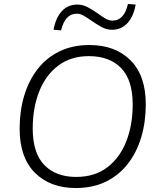

<svg xmlns="http://www.w3.org/2000/svg" viewBox="-20 -940 799 968"><path d="M362 8Q233 8 156 -69Q79 -146 79 -291Q79 -381 102 -457.5Q125 -534 169.5 -591.5Q214 -649 280 -681Q346 -713 431 -713Q561 -713 638 -636Q715 -559 715 -414Q715 -325 692 -248Q669 -171 624 -113.5Q579 -56 513.5 -24Q448 8 362 8ZM364 -48Q457 -48 520.5 -96Q584 -144 616.5 -227Q649 -310 649 -413Q649 -537 590.5 -597Q532 -657 428 -657Q337 -657 273.5 -609Q210 -561 177.5 -478.5Q145 -396 145 -292Q145 -168 203.5 -108Q262 -48 364 -48ZM288 -787 250 -790Q261 -851 292 -884Q323 -917 370 -917Q398 -917 423.5 -903Q449 -889 472 -873Q492 -858 510.5 -847Q529 -836 547 -836Q606 -836 625 -920L664 -917Q653 -856 622 -823Q591 -790 545 -790Q516 -790 490.5 -804.5Q465 -819 442 -835Q422 -849 403.5 -860Q385 -871 367 -871Q308 -871 288 -787Z"/></svg>

Font: Nunito Sans Light
Style: Italic
Weight: 300
Italic angle: -9°
Designer: Vernon Adams
Foundry: Vernon Adams
Version: Version 3.006; ttfautohint (v1.8.3)